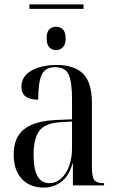

<svg xmlns="http://www.w3.org/2000/svg" viewBox="-20 -839 526 869"><path d="M113 -799V-819H358V-799ZM234 -612Q216 -612 203.5 -624.5Q191 -637 191 -665Q191 -695 203.5 -706.5Q216 -718 234 -718Q251 -718 264 -706.5Q277 -695 277 -665Q277 -637 264 -624.5Q251 -612 234 -612ZM177 10Q116 10 79 -29Q42 -68 42 -140Q42 -218 90 -255Q138 -292 236 -296L306 -299V-389Q306 -469 290.5 -502Q275 -535 230 -535Q186 -535 169.5 -502Q153 -469 153 -388Q77 -388 77 -445Q77 -494 122.5 -519.5Q168 -545 237 -545Q315 -545 355.5 -506Q396 -467 396 -372V-83Q396 -38 407 -24Q418 -10 448 -10H451V0H310V-99H308Q293 -44 258.5 -17Q224 10 177 10ZM203 -10Q233 -10 256.5 -31Q280 -52 293 -88Q306 -124 306 -168V-289L255 -286Q184 -282 158 -247Q132 -212 132 -137Q132 -10 203 -10Z"/></svg>

Font: Noto Serif Display Condensed
Style: Regular
Weight: 400
Width: 3
Designer: Monotype Design Team
Foundry: Monotype Imaging Inc.
Version: Version 2.009